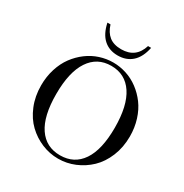

<svg xmlns="http://www.w3.org/2000/svg" viewBox="-208 -1083 1206 1259"><g transform="rotate(30 395.0 -453.5)"><path d="M242.2 -920.9H265.6Q281.7 -868.7 315.7 -841.6Q349.6 -814.5 407.2 -814.5Q517.1 -814.5 549.8 -920.9H573.2Q557.6 -844.2 514.9 -805.9Q472.2 -767.6 407.2 -767.6Q342.8 -767.6 300.5 -805.9Q258.3 -844.2 242.2 -920.9ZM71.3 -347.7Q71.3 -414.1 89.8 -472.9Q108.4 -531.7 140.6 -575.2Q172.9 -618.7 215.3 -650.4Q257.8 -682.1 307.1 -698Q356.4 -713.9 407.2 -713.9Q458 -713.9 507.3 -698Q556.6 -682.1 599.1 -650.4Q641.6 -618.7 673.8 -575.2Q706.1 -531.7 724.6 -472.9Q743.2 -414.1 743.2 -347.7Q743.2 -265.1 714.6 -195.8Q686 -126.5 638.7 -81.3Q591.3 -36.1 531.5 -11.2Q471.7 13.7 407.2 13.7Q342.8 13.7 283 -11.2Q223.1 -36.1 175.8 -81.3Q128.4 -126.5 99.9 -195.8Q71.3 -265.1 71.3 -347.7ZM185.5 -347.7Q185.5 -181.6 243.2 -96.7Q300.8 -11.7 407.2 -11.7Q513.7 -11.7 571.3 -96.7Q628.9 -181.6 628.9 -347.7Q628.9 -514.2 571 -601.3Q513.2 -688.5 407.2 -688.5Q301.3 -688.5 243.4 -601.3Q185.5 -514.2 185.5 -347.7Z"/></g></svg>

Font: Theano Didot
Style: Regular
Weight: 400
Designer: Alexey Kryukov
Version: Version 2.0